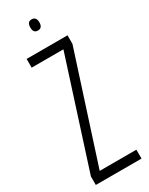

<svg xmlns="http://www.w3.org/2000/svg" viewBox="-222 -895 725 935"><g transform="rotate(-30 140.0 -427.5)"><path d="M14 0V-48L207 -649V-651H29V-700H259V-652L65 -51V-50H271V0ZM146 -792Q121 -792 121 -823Q121 -855 146 -855Q172 -855 172 -823Q172 -792 146 -792Z"/></g></svg>

Font: Georama Extra Condensed Light
Style: Regular
Weight: 300
Width: 2
Designer: Jean-Baptiste Levee
Foundry: Production Type
Version: Version 1.000